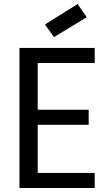

<svg xmlns="http://www.w3.org/2000/svg" viewBox="-20 -937 553 957"><path d="M452 -698V-623H168V-390H422V-315H168V-75H452V0H77V-698ZM367 -917 412 -851 249 -752 204 -815Z"/></svg>

Font: SVN-Poppins
Style: Regular
Weight: 400
Designer: Ninad Kale (Devanagari), Jonny Pinhorn (Latin)
Foundry: Indian Type Foundry
Version: Version 3.002 2017